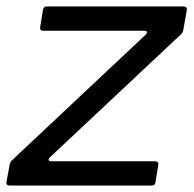

<svg xmlns="http://www.w3.org/2000/svg" viewBox="-33 -573 598 593"><path d="M447 -9Q446 0 436 0H-4Q-9 0 -11.5 -3Q-14 -6 -13 -11L-3 -65Q-1 -73 3 -77L417 -466Q421 -470 421 -473Q421 -478 412 -478H100Q95 -478 92.5 -481Q90 -484 91 -489L100 -544Q102 -553 111 -553H535Q540 -553 542.5 -550Q545 -547 544 -542L533 -480Q531 -472 527 -468L121 -87Q117 -83 117 -80Q117 -75 126 -75H447Q451 -75 454 -72Q457 -69 456 -64Z"/></svg>

Font: Open Sauce Two
Style: Italic
Weight: 400
Italic angle: -10°
Designer: Alfredo Marco Pradil
Foundry: Creative Sauce Fz LLC
Version: Version 1.477